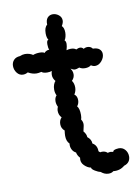

<svg xmlns="http://www.w3.org/2000/svg" viewBox="-103 -770 590 827"><g transform="rotate(-10 191.5 -356.0)"><path d="M356 -96Q360 -97 366 -97Q383 -97 393.5 -84.5Q404 -72 404 -55Q404 -42 397 -32.5Q390 -23 376 -19Q355 -1 326 -4Q318 3 305 3Q287 3 272 -10Q262 -12 248 -20.5Q234 -29 234 -36Q220 -38 205.5 -52Q191 -66 195 -86Q184 -98 182 -111Q170 -117 164.5 -129Q159 -141 161 -154Q148 -166 148 -190Q148 -199 150 -213Q136 -224 136 -243Q136 -260 147 -271Q135 -283 135 -302Q135 -309 139 -319Q133 -331 133 -343Q133 -359 142 -368Q136 -380 136 -394Q136 -406 139.5 -415.5Q143 -425 148 -430Q137 -443 137 -458Q137 -466 140 -475Q131 -472 120 -472Q103 -472 95 -479Q83 -476 74 -476Q56 -476 37 -487Q27 -481 16 -481Q0 -481 -10.5 -494.5Q-21 -508 -21 -525Q-21 -540 -11.5 -550.5Q-2 -561 16 -562Q28 -567 38 -567Q58 -567 73 -557Q86 -562 102 -562Q116 -562 124 -557Q125 -561 132.5 -564.5Q140 -568 145 -567Q141 -576 141 -591Q141 -609 149 -610Q142 -620 142 -639Q142 -665 155 -675Q154 -695 163 -705Q172 -715 186 -715Q200 -715 212 -705.5Q224 -696 224 -681Q224 -671 216 -658Q226 -649 226 -628Q226 -619 223.5 -609.5Q221 -600 217 -595Q223 -591 223 -579Q223 -569 218 -552Q227 -555 237 -555Q252 -555 260 -548Q270 -553 276 -553Q286 -553 292 -545Q299 -550 309 -550Q323 -550 331 -539Q350 -539 359.5 -530.5Q369 -522 369 -509Q369 -493 356.5 -478.5Q344 -464 328 -464Q319 -464 310 -470Q300 -462 284 -462Q269 -462 259 -469Q246 -464 240 -464Q232 -464 221 -471Q230 -459 230 -445Q230 -430 218 -418Q227 -406 227 -388Q227 -372 218 -358Q230 -350 230 -332Q230 -317 221 -306Q231 -295 231 -267Q231 -255 228 -247Q235 -237 235 -226Q235 -220 232.5 -210.5Q230 -201 229 -195Q241 -181 241 -168Q258 -155 258 -137Q278 -126 278 -100Q280 -97 282 -96Q284 -95 285 -94L292 -95Q307 -95 316 -86Q324 -88 329 -88Q332 -88 340 -86Q341 -91 345.5 -93Q350 -95 356 -96Z"/></g></svg>

Font: Pangolin
Style: Regular
Weight: 400
Designer: Kevin Burke
Foundry: Google, Inc.
Version: Version 1.101